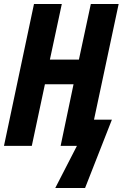

<svg xmlns="http://www.w3.org/2000/svg" viewBox="-24 -734 625 966"><path d="M404 212 539 -132H449L573 -714H433L373 -434H227L287 -714H147L-4 0H136L202 -310H346L281 0H363L254 212Z"/></svg>

Font: Noto Sans UI Condensed ExtraBold
Style: Italic
Weight: 800
Width: 3
Designer: Monotype Design Team
Foundry: Monotype Imaging Inc.
Version: 1.001